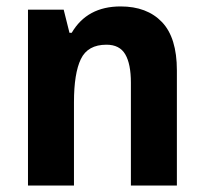

<svg xmlns="http://www.w3.org/2000/svg" viewBox="-20 -577 635 597"><path d="M355 -557Q437 -557 483.5 -508.5Q530 -460 530 -358V0H387V-320Q387 -378 369.5 -408Q352 -438 311 -438Q253 -438 231.5 -393.5Q210 -349 210 -259V0H67V-547H178L196 -475H203Q251 -557 355 -557Z"/></svg>

Font: Noto Sans Hebrew SemiCondensed
Style: Bold
Weight: 700
Width: 4
Designer: Monotype Design Team
Foundry: Monotype Imaging Inc.
Version: Version 2.004; ttfautohint (v1.8.4.7-5d5b)